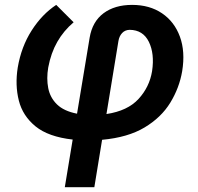

<svg xmlns="http://www.w3.org/2000/svg" viewBox="-20 -573 821 797"><path d="M249 204.1 281.7 6.3Q181.2 -4.9 127.7 -48.3Q74.2 -91.8 58.1 -155.8Q42 -219.7 53.7 -293Q68.4 -379.4 111.6 -446.8Q154.8 -514.2 213.4 -552.7L285.6 -480.5Q244.1 -445.3 217.8 -399.2Q191.4 -353 180.2 -293Q172.4 -247.1 180.2 -207.3Q188 -167.5 216.6 -139.6Q245.1 -111.8 299.8 -101.1L352.1 -416.5Q363.3 -483.4 409.9 -518.1Q456.5 -552.7 528.3 -552.7Q601.1 -552.7 652.6 -517.8Q704.1 -482.9 726.8 -420.9Q749.5 -358.9 736.3 -277.8Q724.6 -208.5 687 -147Q649.4 -85.4 580.1 -43.9Q510.7 -2.4 403.8 7.3L371.6 204.1ZM421.9 -99.6Q509.8 -112.8 555.2 -162.4Q600.6 -211.9 611.3 -277.8Q622.1 -350.1 597.9 -399.4Q573.7 -448.7 518.1 -449.2Q499 -448.7 487.1 -436Q475.1 -423.3 471.7 -403.3Z"/></svg>

Font: Inter Display Semi Bold
Style: Italic
Weight: 600
Italic angle: -9.39999°
Designer: Rasmus Andersson
Foundry: rsms
Version: Version 4.000;git-4fc901f